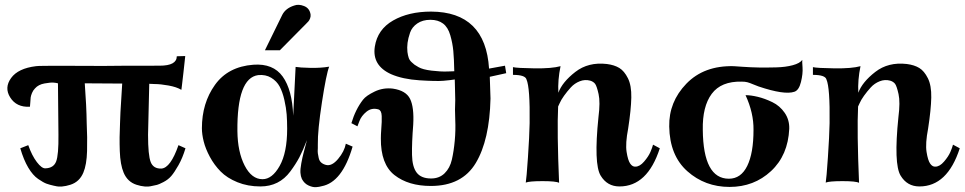

<svg xmlns="http://www.w3.org/2000/svg" viewBox="-20 -756 3994 795"><path d="M748 -142Q736 -102 719 -72Q702 -42 689 -27Q676 -12 656.5 -2Q637 8 630 9.5Q623 11 609 14Q582 21 545 9Q508 -3 492 -41Q478 -74 476 -130.5Q474 -187 477 -246Q478 -287 482 -344.5Q486 -402 486 -410L331 -411Q338 -318 339 -246Q342 -187 340.5 -130.5Q339 -74 325 -41Q309 -3 271.5 9Q234 21 208 14Q206 14 203 13Q185 9 172.5 4.5Q160 0 138 -15Q116 -30 97 -62Q78 -94 64 -142L97 -155Q112 -112 132.5 -85Q153 -58 168 -59Q202 -60 212.5 -87.5Q223 -115 222 -198L220 -411Q213 -413 201.5 -414Q190 -415 164.5 -410.5Q139 -406 125 -390Q117 -382 112.5 -371Q108 -360 107 -352.5Q106 -345 105.5 -332Q105 -319 104 -314Q48 -311 22 -353Q-3 -393 26 -433Q55 -473 129 -482Q137 -484 266.5 -483.5Q396 -483 408 -483Q456 -484 641 -484Q712 -484 712 -523L747 -524Q746 -515 744.5 -500.5Q743 -486 739.5 -455Q736 -424 733.5 -403.5Q731 -383 731 -384Q711 -396 677.5 -402Q644 -408 621 -408L598 -409Q595 -304 593 -198Q593 -113 604 -85Q615 -57 648 -58Q686 -60 719 -155Z M1266 -696Q1267 -688 1264 -680Q1261 -672 1257 -667.5Q1253 -663 1244.5 -654.5Q1236 -646 1233 -643L1139 -548H1077L1149 -695Q1163 -722 1198 -733Q1216 -740 1239 -731Q1262 -722 1266 -696ZM1440 -149Q1397 -1 1312 15Q1302 18 1288.5 19Q1275 20 1257.5 12Q1240 4 1230 -15Q1225 -26 1224 -40.5Q1223 -55 1227.5 -79.5Q1232 -104 1236.5 -121Q1241 -138 1251 -176Q1234 -132 1219.5 -104.5Q1205 -77 1182 -46Q1159 -15 1128 0.5Q1097 16 1058 16Q1006 16 963 -1.5Q920 -19 893.5 -46Q867 -73 849 -106.5Q831 -140 823.5 -170Q816 -200 816 -225Q816 -329 870 -404.5Q924 -480 1029 -488Q1111 -494 1150.5 -439Q1190 -384 1194 -277L1204 -479Q1221 -476 1264.5 -475Q1308 -474 1343 -480Q1331 -450 1313 -332.5Q1295 -215 1296 -158V-143Q1295 -128 1296 -121.5Q1297 -115 1299.5 -102.5Q1302 -90 1310 -83Q1318 -76 1330 -73Q1354 -67 1380 -98Q1406 -129 1412 -161ZM1169 -223Q1169 -255 1167 -282Q1165 -309 1157.5 -342Q1150 -375 1138 -397.5Q1126 -420 1103 -434Q1080 -448 1049 -445Q961 -433 963 -213Q964 -127 993 -70.5Q1022 -14 1067 -14Q1107 -14 1138 -69Q1169 -124 1169 -223Z M2076 -453Q2030 -443 2008 -438Q2011 -351 2011 -348Q2007 -176 1950 -81Q1893 14 1764 14Q1671 14 1613.5 -31Q1556 -76 1557 -183Q1557 -198 1558.5 -218.5Q1560 -239 1560.5 -251Q1561 -263 1560.5 -275.5Q1560 -288 1556.5 -294.5Q1553 -301 1547 -303Q1519 -311 1497.5 -293.5Q1476 -276 1468 -254L1460 -233L1435 -246Q1452 -303 1483 -343Q1496 -360 1531.5 -377Q1567 -394 1607 -389Q1661 -381 1678 -346.5Q1695 -312 1691 -240Q1685 -164 1686 -114.5Q1687 -65 1705.5 -41Q1724 -17 1765 -17Q1799 -17 1821 -38.5Q1843 -60 1851 -95Q1859 -130 1863 -173.5Q1867 -217 1865 -260Q1863 -303 1865 -342Q1865 -354 1864 -387Q1863 -420 1863 -427Q1845 -424 1816 -421.5Q1787 -419 1717 -423.5Q1647 -428 1599 -449Q1520 -485 1532 -563Q1543 -634 1607.5 -671Q1672 -708 1765 -708Q1990 -707 2005 -472L2071 -484ZM1861 -461Q1860 -513 1857 -545Q1854 -577 1844.5 -610Q1835 -643 1814.5 -658.5Q1794 -674 1762 -674Q1730 -674 1708 -659Q1686 -644 1678 -621Q1670 -598 1667.5 -578.5Q1665 -559 1667 -541Q1669 -526 1672.5 -516Q1676 -506 1685 -498Q1694 -490 1696.5 -488Q1699 -486 1713 -478Q1730 -468 1767 -463.5Q1804 -459 1833 -460Z M2712 -142Q2661 16 2545 16Q2494 16 2467 -29Q2438 -77 2458 -271Q2466 -333 2458.5 -366.5Q2451 -400 2444 -409Q2437 -418 2424 -422Q2402 -428 2380.5 -419.5Q2359 -411 2343.5 -394Q2328 -377 2315.5 -359.5Q2303 -342 2297 -328L2291 -315Q2286 -212 2295 1Q2282 -6 2227 -6Q2172 -6 2157 0Q2160 -16 2166 -104Q2172 -192 2173 -246Q2175 -393 2160 -427Q2155 -446 2104 -446V-478Q2121 -474 2193 -473Q2265 -472 2301 -482Q2289 -424 2292 -372Q2308 -416 2362 -458Q2416 -500 2493 -491Q2524 -487 2544.5 -474.5Q2565 -462 2580 -432Q2595 -402 2594 -352Q2593 -302 2581 -224Q2569 -162 2574.5 -127Q2580 -92 2589.5 -78.5Q2599 -65 2611 -66Q2629 -66 2647 -87Q2665 -108 2673 -126.5Q2681 -145 2684 -157Z M3302 -508Q3301 -503 3303 -477Q3305 -451 3296.5 -416.5Q3288 -382 3269 -376Q3228 -362 3121 -398Q3112 -401 3098 -407Q3084 -413 3074.5 -415.5Q3065 -418 3051 -418Q2966 -420 2927 -367.5Q2888 -315 2890 -218Q2892 -16 2998 -16Q3048 -16 3074 -69Q3100 -122 3100 -218Q3101 -288 3067 -362Q3089 -362 3118 -355Q3147 -348 3178 -333Q3209 -318 3229 -289Q3249 -260 3248 -223Q3243 -113 3172.5 -47.5Q3102 18 3001 18Q2899 18 2826 -47Q2753 -112 2751 -232Q2749 -334 2822 -409.5Q2895 -485 3018 -482Q3019 -482 3054.5 -479.5Q3090 -477 3122 -476.5Q3154 -476 3193.5 -477Q3233 -478 3262.5 -486Q3292 -494 3302 -508Z M3954 -142Q3903 16 3787 16Q3736 16 3709 -29Q3680 -77 3700 -271Q3708 -333 3700.5 -366.5Q3693 -400 3686 -409Q3679 -418 3666 -422Q3644 -428 3622.5 -419.5Q3601 -411 3585.5 -394Q3570 -377 3557.5 -359.5Q3545 -342 3539 -328L3533 -315Q3528 -212 3537 1Q3524 -6 3469 -6Q3414 -6 3399 0Q3402 -16 3408 -104Q3414 -192 3415 -246Q3417 -393 3402 -427Q3397 -446 3346 -446V-478Q3363 -474 3435 -473Q3507 -472 3543 -482Q3531 -424 3534 -372Q3550 -416 3604 -458Q3658 -500 3735 -491Q3766 -487 3786.5 -474.5Q3807 -462 3822 -432Q3837 -402 3836 -352Q3835 -302 3823 -224Q3811 -162 3816.5 -127Q3822 -92 3831.5 -78.5Q3841 -65 3853 -66Q3871 -66 3889 -87Q3907 -108 3915 -126.5Q3923 -145 3926 -157Z"/></svg>

Font: GFS Artemisia
Style: Bold
Weight: 700
Designer: Designed by Takis Katsoulidis.
Foundry: Designed by Takis Katsoulidis.
Version: Version 1.0